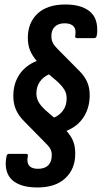

<svg xmlns="http://www.w3.org/2000/svg" viewBox="-20 -709 449 847"><path d="M145.5 118Q78.2 118 41.7 91.6Q5.2 65.2 5.2 11.4Q5.2 4.3 6.2 -3.7Q7.2 -11.7 9 -19.9Q10.8 -30.3 20.2 -30.3H95.1Q104.9 -30.3 102.9 -19.7Q101.9 -14.3 101.4 -11.1Q100.9 -7.9 100.9 -3.5Q100.9 35.6 147.9 35.6Q177.1 35.6 192.6 20.4Q208 5.3 208.4 -23.6Q208.8 -39.5 202 -52.2Q195.2 -64.9 178.8 -80.1L85.4 -175.2Q62.8 -198 50.8 -224.2Q38.8 -250.4 38.8 -285.8Q38.8 -340 65.4 -380Q92 -420 142 -440.2Q121.8 -463.8 112.3 -487.6Q102.8 -511.4 102.8 -542Q102.8 -608.8 145.7 -649Q188.6 -689.2 268.1 -689.2Q334.8 -689.2 371.8 -661.8Q408.9 -634.4 408.9 -579.3Q408.9 -572.9 408.7 -566.2Q408.5 -559.5 406.5 -551.3Q405.1 -540.9 394.7 -540.9H319.4Q310 -540.9 311.8 -551.5Q312.6 -555.9 312.9 -560.1Q313.2 -564.3 313.2 -567.7Q313.2 -586.9 300.5 -596.5Q287.7 -606.2 264.7 -606.2Q237.6 -606.2 222.1 -591.4Q206.7 -576.7 206.7 -550Q206.7 -532.1 213.5 -519.2Q220.3 -506.3 235.9 -491.1L329.3 -396.8Q352.3 -374.2 364 -348.6Q375.7 -323 375.7 -289.2Q375.7 -234.4 349.4 -193.1Q323.1 -151.8 273.1 -131.6Q293.7 -109 302.8 -86.1Q311.9 -63.2 311.9 -30.8Q311.9 36.4 268.2 77.2Q224.6 118 145.5 118ZM218.7 -190.2Q244.7 -201.8 259.4 -223.5Q274 -245.1 274 -275Q274 -296.5 264.4 -312.6Q254.8 -328.7 232.6 -349.7L196.1 -381Q170.4 -369.8 155.4 -347.9Q140.5 -326.1 140.5 -297.6Q140.5 -276.9 149.7 -259.9Q158.9 -242.9 182.1 -221.5Z"/></svg>

Font: Sofia Sans Condensed
Style: Italic
Weight: 400
Italic angle: -9°
Designer: Botio Nikoltchev, Ani Petrova
Foundry: lettersoup
Version: Version 4.101